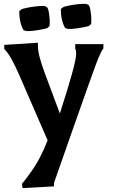

<svg xmlns="http://www.w3.org/2000/svg" viewBox="-20 -713 582 988"><path d="M175 -479Q175 -431 210 -338L288 -129Q372 -388 372 -436V-438Q372 -453 367 -464V-486H512V-464Q499 -450 471.5 -376Q444 -302 352.5 -41.5Q261 219 258 228V246L96 255L93 233Q121 199 138 174Q188 105 225 9L82 -320Q33 -434 2 -460V-482L175 -493ZM222 -676Q229 -668 232.5 -642Q236 -616 236 -602Q236 -588 235 -579L223 -568Q177 -556 132 -553H116L101 -558Q79 -597 79 -656L94 -667Q144 -680 188 -682H210ZM436 -687Q443 -679 446.5 -653Q450 -627 450 -613Q450 -599 449 -590L437 -579Q391 -567 346 -564H330L315 -569Q293 -608 293 -667L308 -678Q358 -691 402 -693H424Z"/></svg>

Font: Asul
Style: Bold
Weight: 700
Designer: Mariela Monsalve
Foundry: Mariela Monsalve
Version: Version 1.002